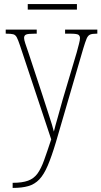

<svg xmlns="http://www.w3.org/2000/svg" viewBox="-20 -681 497 941"><path d="M42 215Q89 215 117.5 204.5Q146 194 163.5 170Q181 146 196 104.5Q211 63 231 2L78 -458Q69 -485 62.5 -497.5Q56 -510 45 -513Q34 -516 10 -516H8V-536H160V-516H151Q117 -516 107.5 -511.5Q98 -507 98 -495Q98 -486 104 -468Q110 -450 121 -418L186 -221Q204 -164 220.5 -114.5Q237 -65 244 -36Q251 -65 262.5 -104Q274 -143 287 -192L356 -424Q362 -447 367 -465.5Q372 -484 372 -494Q372 -505 364.5 -510.5Q357 -516 323 -516H299V-536H457V-516H453Q432 -516 421.5 -511.5Q411 -507 404.5 -491.5Q398 -476 388 -443L254 16Q233 86 214 130.5Q195 175 172.5 198.5Q150 222 119 231Q88 240 43 240H42ZM116 -634V-661H357V-634Z"/></svg>

Font: Noto Serif Condensed Thin
Style: Regular
Weight: 100
Width: 3
Designer: Monotype Design Team
Foundry: Monotype Imaging Inc.
Version: Version 2.013; ttfautohint (v1.8.4.7-5d5b)